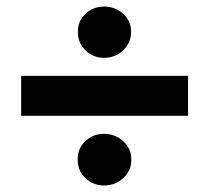

<svg xmlns="http://www.w3.org/2000/svg" viewBox="-20 -615 633 581"><path d="M44 -264.6H549V-385.4H44ZM295.2 -53.8Q328.6 -53.8 352.9 -76Q377.2 -98.2 377.2 -130.6V-134.8Q377.2 -150.4 370.7 -164Q364.2 -177.6 352.9 -187.8Q341.6 -198 326.8 -204Q312 -210 295.2 -210Q261.8 -210 238.5 -188.1Q215.2 -166.2 215.2 -134.8V-130.6Q215.2 -98.2 238.5 -76Q261.8 -53.8 295.2 -53.8ZM295.2 -440Q312 -440 326.8 -446Q341.6 -452 352.6 -462.5Q363.6 -473 370.1 -487.1Q376.6 -501.2 376.6 -516.8V-520.4Q376.6 -551.8 352.6 -573.4Q328.6 -595 295.2 -595Q261.8 -595 238.8 -573.4Q215.8 -551.8 215.8 -520.4V-516.8Q215.8 -485 238.8 -462.5Q261.8 -440 295.2 -440Z"/></svg>

Font: Fixel Variable
Style: Regular
Weight: 100
Width: 3
Designer: AlfaBravo + MacPaw
Foundry: Kyrylo Tkachov, Marchela Mozhyna, Serhii Makarenko, Maria Weinstein, Zakhar Kryvoshyya
Version: Version 1.211